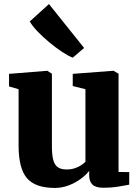

<svg xmlns="http://www.w3.org/2000/svg" viewBox="-20 -914 685 945"><path d="M487.5 10Q451 10 435 -5.5Q419 -21 419 -50.5V-73.5Q404 -53 377.2 -33.5Q350.5 -14 317.8 -1.5Q285 11 250.5 11Q153.5 11 112.5 -37.2Q71.5 -85.5 71.5 -198V-475L24.5 -488.5V-550.5L211.5 -565.5H213L235.5 -551V-194.5Q235.5 -151.5 242.2 -126.5Q249 -101.5 264.8 -90.8Q280.5 -80 307.5 -80Q331 -80 349 -86.2Q367 -92.5 380 -101.2Q393 -110 400.5 -117.5V-475L338 -490.5V-550.5L535.5 -565.5H539.5L563.5 -551V-67.5L616 -67V-5Q597.5 -1.5 563.8 4.2Q530 10 487.5 10ZM337.5 -630.5Q316 -638.5 285.8 -658.5Q255.5 -678.5 223.8 -704.8Q192 -731 165.8 -758.2Q139.5 -785.5 126.5 -808.5L221 -894L394 -678L338.5 -630.5Z"/></svg>

Font: Merriweather 24pt Black
Style: Regular
Weight: 900
Designer: Eben Sorkin
Foundry: Eben Sorkin
Version: Version 2.100